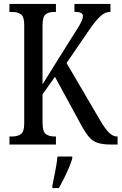

<svg xmlns="http://www.w3.org/2000/svg" viewBox="-20 -734 617 975"><path d="M28 0V-41H43Q69 -41 86 -53Q103 -65 103 -107V-607Q103 -648 87 -660.5Q71 -673 45 -673H28V-714H264V-673H252Q226 -673 211 -660.5Q196 -648 196 -604V-306L353 -557Q379 -596 390 -617.5Q401 -639 401 -653Q401 -674 358 -674V-714H541V-674Q513 -674 488 -650Q463 -626 433 -582L318 -414L489 -122Q512 -83 532 -62Q552 -41 574 -41H577V0H546Q502 0 476 -8.5Q450 -17 431 -39.5Q412 -62 389 -105L259 -344L196 -255V-110Q196 -67 212 -54Q228 -41 255 -41H264V0ZM246 208Q253 174 260.5 136Q268 98 272 61H347V71Q341 92 329.5 119Q318 146 304.5 173Q291 200 279 221H246Z"/></svg>

Font: Noto Serif Khmer ExtraCondensed
Style: Regular
Weight: 400
Width: 2
Designer: Danh Hong and the Monotype Design Team
Foundry: Monotype Imaging Inc.
Version: Version 2.004; ttfautohint (v1.8.4.7-5d5b)